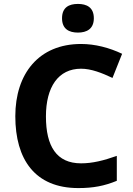

<svg xmlns="http://www.w3.org/2000/svg" viewBox="-20 -948 677 978"><path d="M377 -928C332 -928 296 -911 296 -855C296 -800 332 -782 377 -782C421 -782 458 -800 458 -855C458 -911 421 -928 377 -928ZM393 -598C445 -598 500 -576 553 -551L602 -674C537 -705 464 -724 393 -724C177 -724 58 -572 58 -356C58 -136 158 10 379 10C455 10 512 -1 575 -27V-154C507 -130 451 -116 393 -116C268 -116 214 -203 214 -355C214 -505 277 -598 393 -598Z"/></svg>

Font: Noto Traditional Nushu
Style: Bold
Weight: 700
Designer: LIU Zhao
Foundry: LiuZhao Studio
Version: Version 2.003